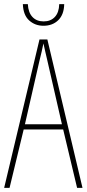

<svg xmlns="http://www.w3.org/2000/svg" viewBox="-20 -904 417 924"><path d="M351 0 284 -281H94L26 0H0L170 -714H208L377 0ZM208 -612Q202 -637 198 -655Q194 -673 189 -695Q185 -673 180.5 -655.5Q176 -638 170 -612L100 -306H278ZM189 -780Q149 -780 120.5 -805.5Q92 -831 90 -884H114Q116 -844 136 -822.5Q156 -801 190 -801Q224 -801 244 -822.5Q264 -844 265 -884H289Q288 -834 260.5 -807Q233 -780 189 -780Z"/></svg>

Font: Noto Sans ExtraCondensed Thin
Style: Regular
Weight: 100
Width: 2
Designer: Monotype Design Team
Foundry: Monotype Imaging Inc.
Version: Version 2.013; ttfautohint (v1.8.4.7-5d5b)